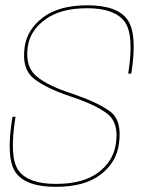

<svg xmlns="http://www.w3.org/2000/svg" viewBox="-20 -700 557 724"><path d="M190 4.5Q299.5 4.5 359.5 -41.8Q419.5 -88 428.5 -158Q441 -245.5 395.8 -279.2Q350.5 -313 253.5 -346.5Q162 -375.5 118.2 -411.8Q74.5 -448 84.5 -522.5Q92.5 -584 150.5 -626.5Q208.5 -669 308.5 -669Q410.5 -669 448.8 -619.8Q487 -570.5 463.5 -422.5H475Q499 -572 460.5 -626Q422 -680 309.5 -680Q203 -680 142.5 -634.5Q82 -589 73 -522.5Q61.5 -441.5 106 -405Q150.5 -368.5 245.5 -336.5Q338.5 -306 383.8 -271.8Q429 -237.5 417 -158Q407.5 -92 350.2 -49.2Q293 -6.5 190.5 -6.5Q87.5 -6.5 50.5 -56.2Q13.5 -106 38.5 -259.5H27Q1 -102.5 39.5 -49Q78 4.5 190 4.5Z"/></svg>

Font: Anybody Thin
Style: Italic
Weight: 100
Italic angle: -10°
Designer: Tyler Finck
Foundry: Etcetera Type Company
Version: Version 1.114;gftools[0.9.25]